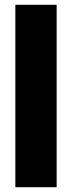

<svg xmlns="http://www.w3.org/2000/svg" viewBox="-20 -750 300 800"><path d="M44 30V-730H216V30Z"/></svg>

Font: Tektur SemiCondensed ExtraBold
Style: Regular
Weight: 800
Width: 4
Designer: Adam Jagosz
Foundry: Adam Jagosz
Version: Version 1.005;gftools[0.9.30]